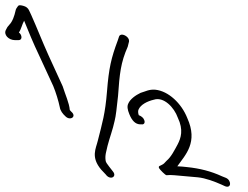

<svg xmlns="http://www.w3.org/2000/svg" viewBox="-273 -736 945 732"><path d="M-250 -623C-261 -604 -240 -583 -216 -583H-203C-185 -583 -190 -605 -201 -612C-192 -625 -189 -643 -181 -657C-164 -615 -146 -571 -124 -525L-70 -408C-60 -384 -50 -351 -45 -327C-43 -314 -34 -302 -24 -293C-6 -274 21 -291 -1 -310C-7 -316 -7 -317 -7 -317C-9 -343 -24 -375 -34 -407L-88 -525C-112 -578 -132 -630 -154 -679L-162 -696C-166 -705 -173 -711 -185 -714C-197 -717 -202 -717 -205 -712C-209 -707 -213 -701 -214 -694C-218 -676 -225 -654 -238 -641C-243 -636 -247 -630 -250 -623ZM113 -89 130 -71C147 -47 175 -62 157 -83L143 -101C136 -110 131 -117 130 -122C126 -144 133 -160 137 -180C145 -211 157 -242 164 -275C169 -294 172 -325 177 -370C183 -455 187 -497 214 -558L218 -574C224 -591 203 -604 192 -604C187 -604 182 -601 181 -597L176 -582C151 -515 142 -477 135 -388C128 -301 117 -268 100 -200C93 -170 72 -137 113 -89ZM220 -301C230 -276 243 -263 260 -262H266C276 -260 281 -268 277 -278C274 -287 266 -293 256 -297C253 -306 253 -313 255 -318C263 -337 288 -350 314 -356C351 -368 391 -327 405 -287C427 -241 417 -210 404 -185C393 -165 380 -138 362 -123C355 -115 350 -110 345 -108C340 -104 328 -104 334 -94C337 -89 357 -68 362 -68C370 -69 380 -69 391 -68C424 -65 450 -63 481 -60C511 -57 545 -44 572 -32L585 -26C610 -16 610 -49 588 -58L573 -64C532 -83 489 -94 440 -99C429 -100 414 -102 403 -102C434 -146 483 -193 441 -286C419 -342 369 -389 319 -394C295 -396 281 -387 263 -382C244 -373 223 -358 216 -341C211 -331 213 -318 220 -301Z"/></svg>

Font: Stray Cat
Style: OpSuObl
Weight: 400
Version: Version 1.0